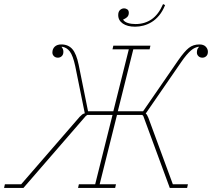

<svg xmlns="http://www.w3.org/2000/svg" viewBox="-78 -922 1040 942"><path d="M-54 -18H26L313 -349Q321 -357 325.5 -360.5Q330 -364 338 -366L291 -598Q280 -649 264.5 -669.5Q249 -690 225 -693V-690Q228 -687 230.5 -681.5Q233 -676 233 -668Q233 -654 225 -646.5Q217 -639 206 -639Q194 -639 186.5 -646.5Q179 -654 179 -664Q179 -682 190.5 -693Q202 -704 223 -704Q257 -704 277 -681Q297 -658 308 -604L354 -376H478L554 -680H474L478 -698H660L656 -680H576L500 -376H624L797 -627Q827 -670 848.5 -687Q870 -704 900 -704Q921 -704 931.5 -693Q942 -682 942 -668Q942 -654 934 -646.5Q926 -639 915 -639Q903 -639 895.5 -646.5Q888 -654 888 -664Q888 -673 890 -679Q892 -685 897 -690V-693Q887 -691 878 -687Q869 -683 859 -674.5Q849 -666 837 -652Q825 -638 810 -616L637 -365Q640 -363 642.5 -359.5Q645 -356 650 -344L770 -18H844L840 0H755L625 -353L620 -358H496L411 -18H491L487 0H305L309 -18H389L474 -358H350L343 -353L37 0H-58ZM585 -791Q547 -791 524.5 -806.5Q502 -822 502 -848Q502 -865 511 -873Q520 -881 531 -881Q539 -881 546.5 -876Q554 -871 554 -859Q554 -845 544.5 -837Q535 -829 527 -827V-824Q534 -814 550 -809Q566 -804 587 -804Q632 -804 666 -827.5Q700 -851 722 -902L732 -897Q720 -867 703 -846.5Q686 -826 666.5 -814Q647 -802 626 -796.5Q605 -791 585 -791Z"/></svg>

Font: IBM Plex Serif Thin
Style: Italic
Weight: 100
Italic angle: -14°
Designer: Mike Abbink, Paul van der Laan, Pieter van Rosmalen
Foundry: Bold Monday
Version: Version 3.001